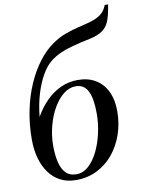

<svg xmlns="http://www.w3.org/2000/svg" viewBox="-95 -926 738 1001"><g transform="rotate(-10 274.0 -425.5)"><path d="M548.5 -862 545.5 -845Q538.5 -801.5 526.5 -773Q514.5 -744.5 490.2 -727.8Q466 -711 422 -701.5Q412.5 -699.5 401.8 -697.2Q391 -695 379 -692.5Q353 -686 324.2 -678.5Q295.5 -671 266 -658.2Q236.5 -645.5 208.5 -624Q182 -603 158.5 -562.5Q135 -522 118.2 -466.8Q101.5 -411.5 95 -346Q120.5 -392 155.2 -427Q190 -462 232.5 -481.8Q275 -501.5 323.5 -501.5Q378.5 -501.5 417.8 -477.8Q457 -454 478 -410.2Q499 -366.5 499 -305.5Q499 -241 479.2 -183.8Q459.5 -126.5 423.5 -82.8Q387.5 -39 337.2 -14Q287 11 226.5 11Q179.5 11 143.8 -7.5Q108 -26 83.8 -59.5Q59.5 -93 47 -138Q34.5 -183 34.5 -236.5Q34.5 -316.5 49.5 -390Q64.5 -463.5 91.8 -525.8Q119 -588 155.5 -636Q192 -684 235 -713.5Q270.5 -738 307.2 -751.2Q344 -764.5 378.5 -772.5Q413 -780.5 442.5 -789Q472 -797.5 493.8 -812.5Q515.5 -827.5 527.5 -854.5L530 -862ZM308 -471Q273 -471 242.5 -446.8Q212 -422.5 188.5 -381.2Q165 -340 151.8 -289Q138.5 -238 138.5 -185Q138.5 -138.5 147 -100.5Q155.5 -62.5 176.2 -40.5Q197 -18.5 233.5 -18.5Q268 -18.5 296.8 -44.2Q325.5 -70 346.8 -112.8Q368 -155.5 379.8 -207.8Q391.5 -260 391.5 -312.5Q391.5 -392 371.5 -431.5Q351.5 -471 308 -471Z"/></g></svg>

Font: Merriweather 120pt
Style: Italic
Weight: 400
Italic angle: -7.8°
Version: Version 2.101